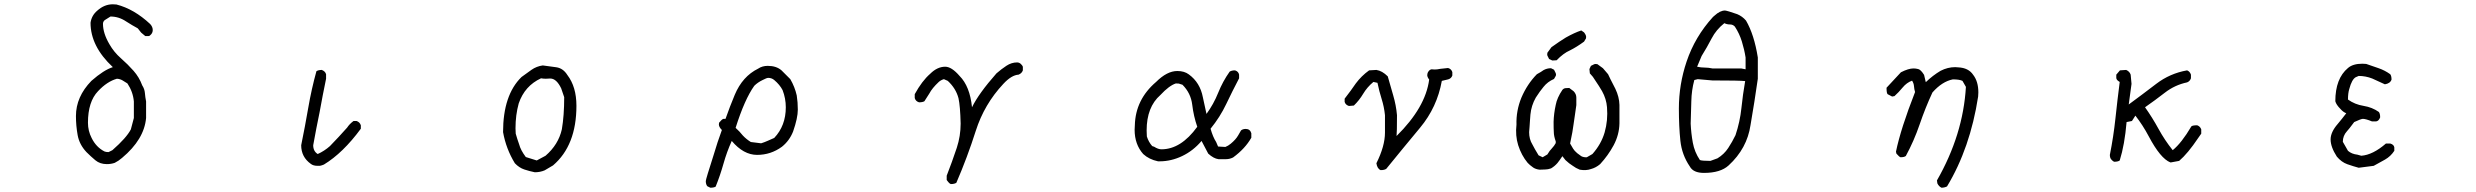

<svg xmlns="http://www.w3.org/2000/svg" viewBox="-20 -760 11540 895"><path d="M486 -51 504 -60Q570 -118 590 -157L604 -210V-287Q600 -332 574 -371Q563 -378 551.5 -385Q540 -392 525 -393Q479 -380 437 -335Q390 -286 390 -188Q390 -150 407 -117Q428 -74 467 -54Q474 -51 486 -51ZM478 5Q446 5 424.5 -13Q403 -31 383 -51Q350 -86 342 -130Q334 -174 334 -219Q334 -309 406 -383Q464 -434 506 -447Q402 -544 402 -654Q407 -688 433 -710Q466 -740 506 -740L523 -739Q605 -718 680 -648Q692 -635 692 -620Q692 -609 685 -600.5Q678 -592 673 -592H657L638 -608L622 -628Q596 -642 568 -660Q534 -683 495 -683L468 -666Q460 -659 460 -649Q460 -605 490 -554Q511 -517 543.5 -488.5Q576 -460 602.5 -430Q629 -400 643 -362Q654 -345 655.5 -326Q657 -307 661 -287V-210Q652 -110 549 -24Q533 -10 515 -1Q498 5 478 5Z M1471 13H1461Q1440 13 1429 4Q1384 -28 1384 -83Q1402 -171 1417 -258Q1432 -345 1455 -428Q1464 -434 1480 -434Q1496 -428 1500 -414V-393Q1484 -316 1470 -238Q1454 -161 1440 -83Q1440 -55 1461 -42Q1492 -56 1518 -79Q1559 -121 1598 -165Q1609 -182 1628 -196H1642Q1657 -191 1662 -176V-160Q1579 -47 1490 7Q1481 11 1471 13Z M2482 -12 2523 -34Q2583 -86 2599 -157Q2610 -221 2610 -307L2596 -348Q2574 -394 2545 -394L2524 -393Q2512 -393 2502 -395Q2426 -360 2398 -278Q2383 -224 2383 -162L2384 -137Q2391 -112 2400 -87Q2407 -60 2431 -28ZM2473 43Q2448 38 2424 30Q2400 22 2380 1Q2339 -66 2325 -144Q2325 -317 2411 -401Q2434 -418 2457.5 -434.5Q2481 -451 2510 -455Q2541 -451 2573 -446.5Q2605 -442 2625 -410Q2667 -355 2667 -267Q2667 -82 2558 11L2519 34Q2498 43 2473 43Z M3528 -92Q3544 -97 3559.5 -104Q3575 -111 3589 -117Q3643 -174 3643 -260Q3643 -301 3628 -340Q3615 -365 3589 -387Q3577 -397 3561 -397Q3554 -397 3535 -387Q3512 -376 3496 -360Q3451 -297 3409 -164Q3428 -147 3443 -128Q3459 -111 3480 -98ZM3291 115 3277 108Q3270 99 3270 84Q3270 76 3307 -39Q3324 -97 3345 -154Q3331 -168 3331 -180L3332 -188Q3345 -204 3352 -206H3362Q3382 -263 3405 -318Q3441 -404 3514 -440Q3533 -453 3559 -453Q3599 -453 3623 -432L3664 -391Q3685 -355 3694 -315Q3699 -283 3699 -249Q3699 -210 3677 -147Q3660 -104 3625 -76Q3573 -38 3509 -38Q3446 -38 3391 -103Q3368 -52 3352.5 3Q3337 58 3316 110Q3308 115 3291 115Z M4412 98Q4407 96 4402.5 91Q4398 86 4396 83Q4394 80 4393 79V59Q4418 -5 4440 -71Q4458 -126 4458 -184Q4456 -266 4448 -302Q4436 -348 4398 -383L4380 -391Q4366 -387 4356 -378Q4325 -349 4312 -324L4289 -288Q4280 -283 4264 -283Q4248 -288 4244 -303V-321Q4278 -383 4316 -416Q4349 -449 4386 -449Q4416 -449 4453 -406Q4501 -358 4511 -260Q4542 -324 4625 -418Q4648 -438 4671.5 -453.5Q4695 -469 4721 -469Q4731 -469 4738.5 -462Q4746 -455 4748 -449V-432Q4743 -418 4728 -412Q4695 -410 4657 -369Q4568 -274 4528.5 -150Q4489 -26 4438 92Q4429 98 4412 98Z M5394 -64Q5485 -64 5561 -169Q5544 -218 5537.5 -272Q5531 -326 5492 -365Q5484 -368 5479 -369Q5477 -371 5461 -371Q5430 -361 5389 -317Q5325 -261 5325 -152L5326 -124Q5334 -98 5351 -79L5360 -76Q5379 -64 5394 -64ZM5386 -8H5378Q5336 -17 5309 -42Q5269 -87 5269 -155L5270 -176Q5273 -296 5369 -378Q5420 -429 5468 -429Q5501 -429 5522 -413Q5574 -375 5587 -307Q5595 -267 5604 -229Q5637 -274 5658.5 -327.5Q5680 -381 5712 -426Q5721 -432 5737 -432Q5753 -427 5756 -412V-395Q5725 -336 5696 -275Q5667 -214 5623 -160Q5634 -121 5649 -98L5658 -77L5692 -75Q5705 -80 5717 -90Q5729 -100 5737.5 -109.5Q5746 -119 5752 -129.5Q5758 -140 5765 -152Q5773 -159 5787 -159Q5807 -159 5813 -139V-118Q5784 -67 5728 -26Q5712 -18 5695 -18H5660Q5637 -21 5612 -44L5581 -103Q5542 -57 5490.5 -32.5Q5439 -8 5386 -8Z M6416 33Q6400 27 6396 1Q6436 -79 6436 -142V-223Q6432 -262 6420.5 -298.5Q6409 -335 6401 -374L6382 -378Q6353 -354 6334.5 -323Q6316 -292 6291 -268L6268 -266Q6252 -271 6248 -285V-300Q6279 -340 6300 -371Q6326 -406 6362 -432L6396 -434Q6423 -430 6449 -404Q6461 -361 6474.5 -315Q6488 -269 6492 -223Q6492 -142 6490 -126Q6625 -259 6642 -389Q6633 -401 6633 -410Q6633 -414 6634.5 -419Q6636 -424 6641 -430Q6646 -436 6653 -437L6667 -436Q6680 -436 6693 -439L6730 -443Q6745 -439 6750 -424V-408Q6745 -394 6730.5 -390Q6716 -386 6701 -383Q6679 -260 6599.5 -164.5Q6520 -69 6442 27Q6433 33 6416 33Z M7157 31Q7139 29 7127 21Q7110 9 7101 -1Q7072 -36 7057 -83Q7043 -128 7049 -179Q7047 -244 7072 -305Q7099 -368 7144 -414Q7166 -426 7175 -433Q7191 -442 7210 -442L7224 -435Q7228 -428 7231 -421Q7235 -413 7232 -406L7224 -392Q7194 -379 7175 -355Q7159 -336 7139 -305Q7118 -268 7114 -226Q7113 -213 7112 -199.5Q7111 -186 7110 -169Q7109 -152 7108 -144Q7108 -111 7123 -87Q7133 -67 7152 -36L7171 -27L7193 -40Q7205 -60 7212 -66Q7226 -81 7232 -93V-101Q7223 -126 7223 -145Q7222 -159 7222 -192Q7223 -230 7232 -271Q7238 -304 7263 -341Q7269 -348 7277 -349Q7279 -349 7285 -349.5Q7291 -350 7295 -350L7315 -335Q7328 -322 7328 -305V-270Q7326 -254 7321.5 -224.5Q7317 -195 7315 -180Q7312 -152 7299 -91L7313 -67Q7319 -57 7332 -46Q7350 -33 7351 -32Q7362 -26 7377 -27L7403 -42Q7444 -88 7460 -143Q7476 -199 7471 -260Q7468 -299 7448 -335Q7440 -350 7405 -402L7391 -418L7389 -438L7396 -453L7410 -460Q7416 -463 7426 -461L7452 -442L7476 -414Q7481 -402 7510 -346Q7528 -308 7529 -271V-185Q7528 -132 7502 -83Q7476 -35 7439 5Q7419 22 7396 28Q7374 36 7344 31Q7326 24 7310 12Q7295 3 7277 -14L7263 -32Q7249 -11 7240 0Q7227 15 7210 25Q7195 30 7184 30Q7175 31 7157 31ZM7216 -478 7201 -485 7194 -499Q7191 -504 7193 -514L7212 -540Q7251 -568 7279 -585Q7320 -608 7351 -618L7364 -609Q7366 -607 7368.5 -602.5Q7371 -598 7372 -596Q7375 -589 7373 -581L7364 -566Q7330 -541 7298 -525Q7268 -512 7236 -479Z M8117 -437V-492Q8111 -530 8099.5 -567Q8088 -604 8067 -636Q8058 -646 8044 -646Q8030 -646 8018 -652Q7980 -622 7958.5 -580.5Q7937 -539 7912 -499L7891 -449Q7909 -445 7926.5 -445Q7944 -445 7962 -441H8096ZM7953 -10 7986 -22Q8017 -41 8036 -70Q8055 -99 8070 -130Q8091 -193 8097.5 -256Q8104 -319 8115 -382Q8090 -385 7962 -385L7894 -391L7878 -387Q7865 -339 7864 -287.5Q7863 -236 7861 -184Q7863 -139 7871 -95Q7879 -51 7904 -14Q7914 -10 7953 -10ZM7923 46Q7873 46 7857 16Q7820 -38 7813 -104Q7806 -170 7806 -254Q7806 -366 7842 -473Q7881 -589 7965 -681L7972 -687Q7998 -711 8021 -711Q8032 -710 8078 -694Q8102 -684 8119 -664Q8157 -599 8174 -492V-393Q8159 -287 8140 -177Q8124 -68 8038 11Q8000 46 7923 46Z M9030 115Q9018 109 9011 95L9009 81Q9131 -132 9144 -355L9128 -383Q9114 -390 9083 -390Q9033 -380 8988 -329Q8955 -258 8928.5 -180.5Q8902 -103 8864 -33Q8857 -27 8839 -27Q8833 -29 8820 -44L8818 -53Q8840 -160 8907 -331Q8903 -344 8902 -358Q8901 -372 8893 -384Q8868 -375 8849 -352Q8830 -329 8811 -312L8800 -310L8779 -321Q8774 -326 8774 -351L8841 -423Q8876 -441 8900 -441Q8910 -441 8922 -438Q8934 -435 8949 -411L8957 -377Q8989 -408 9026 -430Q9059 -447 9094 -447L9108 -446Q9156 -444 9178 -411Q9202 -380 9202 -329L9201 -310Q9164 -70 9056 109Q9044 115 9030 115Z M10100 -3H10097Q10051 -21 9996 -125Q9969 -176 9934 -221L9918 -196L9893 -191Q9884 -85 9861 -12Q9853 -6 9835 -6Q9830 -8 9824 -14Q9818 -20 9816.5 -26Q9815 -32 9815 -38Q9832 -123 9841 -208Q9850 -293 9861 -378Q9845 -387 9845 -397V-412L9862 -432L9891 -434Q9907 -427 9912 -412L9916 -369L9903 -273Q9967 -320 10031 -369Q10095 -418 10175 -432Q10188 -427 10193 -412V-395Q10188 -381 10175 -376Q10118 -364 10071.5 -328Q10025 -292 9979 -260Q10013 -212 10042 -159Q10071 -106 10108 -60Q10149 -93 10195 -171Q10201 -176 10222 -176Q10236 -171 10241 -157V-137L10227 -117Q10178 -44 10138 -10Z M10975 22Q10949 15 10922 5.5Q10895 -4 10873 -30Q10844 -75 10844 -110Q10844 -144 10877 -182Q10898 -207 10917 -232Q10902 -238 10890 -252Q10870 -272 10866 -288Q10866 -394 10925 -443Q10948 -463 10992 -463L11010 -462Q11039 -452 11068 -442Q11097 -432 11122 -414Q11128 -406 11128 -389Q11122 -371 11097 -367L11038 -394Q11007 -406 10975 -406Q10969 -404 10961 -400Q10943 -390 10931 -345Q10925 -326 10925 -296Q10957 -273 10997.5 -266.5Q11038 -260 11069 -238Q11075 -230 11075 -213Q11069 -196 11056 -194H11037Q11008 -206 10994 -206Q10984 -205 10954 -191Q10928 -156 10920 -148Q10901 -127 10901 -99L10925 -57Q10942 -42 10969 -39L10987 -34Q11041 -38 11102 -91H11122Q11139 -86 11141 -73V-57Q11124 -31 11097.5 -16Q11071 -1 11045 13Z"/></svg>

Font: Yozai
Style: Regular
Weight: 400
Designer: LXGW / Y.OzVox
Foundry: LXGW / Y.OzVox
Version: Version 0.861;October 22, 2024